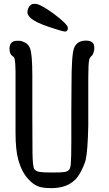

<svg xmlns="http://www.w3.org/2000/svg" viewBox="-20 -976 564 995"><path d="M29.3 -723.6Q29.3 -761.7 63.5 -764.6Q63.5 -764.6 80.1 -764.6Q91.8 -764.6 109.9 -755.4Q127.9 -746.1 135.7 -725.6Q147.5 -694.3 147.5 -586.9V-397.5Q147.5 -328.1 147.9 -279.3Q148.4 -230.5 148.4 -183.6Q149.4 -108.4 158.7 -98.1Q168 -87.9 185.5 -85Q203.1 -82 252 -82Q300.8 -82 316.4 -85Q332 -87.9 338.4 -96.7Q344.7 -105.5 346.7 -125Q349.6 -155.3 349.6 -244.1V-399.4Q349.6 -480.5 350.6 -538.1Q350.6 -690.4 363.3 -725.6Q377.9 -765.6 425.8 -765.6Q457 -765.6 465.8 -746.1Q468.8 -737.3 468.8 -727.5Q468.8 -719.7 466.8 -711.9Q462.9 -692.4 454.1 -685.5Q445.3 -678.7 442.4 -667Q437.5 -645.5 437.5 -573.2V-326.2Q434.6 -191.4 423.8 -146.5Q415 -115.2 394.5 -78.1Q352.5 -2 249 -1Q214.8 -1 196.3 -4.9Q157.2 -12.7 126 -48.8Q92.8 -84 75.2 -146.5Q60.5 -198.2 60.5 -287.1V-605.5Q59.6 -654.3 56.6 -667Q54.7 -679.7 44.9 -685.5Q29.3 -695.3 29.3 -723.6ZM332 -830.1Q330.1 -812.5 317.4 -812.5Q304.7 -812.5 232.4 -836.9Q160.2 -861.3 137.7 -883.8Q122.1 -898.4 122.1 -911.6Q122.1 -924.8 127 -934.6Q137.7 -956.1 156.2 -956.1Q157.2 -956.1 160.2 -956.1Q163.1 -956.1 168.9 -956.1Q196.3 -949.2 256.8 -906.2Q332 -849.6 332 -831.1Z"/></svg>

Font: Semi-Sweet
Style: Book
Weight: 400
Designer: Walter E Stewart
Version: 0.5